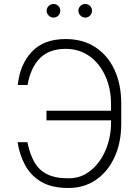

<svg xmlns="http://www.w3.org/2000/svg" viewBox="-20 -933 696 963"><path d="M68.2 -219.8H117.5Q128.9 -162.6 151.3 -122Q173.7 -81.3 214.7 -60Q255.7 -38.7 323.5 -38.7Q373.6 -38.7 413 -62.5Q452.4 -86.3 480.1 -126.2Q507.8 -166.2 522.4 -215.4Q536.9 -264.6 536.9 -315V-329.5H213.1V-377.5H536.9V-410.9Q536.9 -488.6 508.5 -551.5Q480.1 -614.3 429 -651.1Q377.8 -687.9 309.3 -687.9Q225.9 -687.9 179.3 -640.1Q132.8 -592.3 118.3 -506.7H69.2Q79.5 -609 139.4 -673.1Q199.2 -737.2 309.3 -737.2Q395.6 -737.2 458.1 -696.4Q520.6 -655.5 554.3 -582.7Q588.1 -509.9 588.1 -413.4V-313.6Q588.1 -217 554.3 -144.2Q520.6 -71.4 460.9 -30.7Q401.3 9.9 323.5 9.9Q238.6 9.9 185.9 -21.7Q133.2 -53.3 105.5 -105.5Q77.8 -157.7 68.2 -219.8ZM248.2 -844.8Q234.7 -844.8 224.4 -854.9Q214.1 -865.1 214.1 -878.9Q214.1 -893.5 224.4 -903.2Q234.7 -913 248.2 -913Q262.8 -913 272.5 -903.2Q282.3 -893.5 282.3 -878.9Q282.3 -865.1 272.5 -854.9Q262.8 -844.8 248.2 -844.8ZM407.3 -844.8Q393.8 -844.8 383.5 -854.9Q373.2 -865.1 373.2 -878.9Q373.2 -893.5 383.5 -903.2Q393.8 -913 407.3 -913Q421.9 -913 431.6 -903.2Q441.4 -893.5 441.4 -878.9Q441.4 -865.1 431.6 -854.9Q421.9 -844.8 407.3 -844.8Z"/></svg>

Font: Inter UI Extra Light
Style: Regular
Weight: 200
Designer: Rasmus Andersson
Foundry: rsms
Version: 3.2;8d6f07862